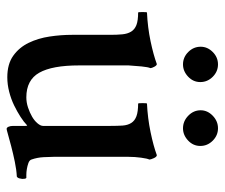

<svg xmlns="http://www.w3.org/2000/svg" viewBox="-68 -586 662 565"><g transform="rotate(90 262.5 -303.0)"><path d="M350 -297Q350 -318 349 -333Q348 -348 341.5 -358.5Q335 -369 321.5 -374Q308 -379 284 -379Q283 -380 283 -392Q283 -404 284 -405Q327 -407 368 -415.5Q409 -424 436 -434Q441 -434 445 -425Q449 -416 449 -412Q446 -406 443.5 -387.5Q441 -369 441 -351Q441 -347 441 -339Q441 -331 441 -323Q441 -315 441 -308.5Q441 -302 441 -301V-130Q441 -120 442 -101Q443 -82 449 -65Q451 -59 459.5 -56Q468 -53 477 -51.5Q486 -50 494 -50Q502 -50 503 -50Q505 -49 505.5 -45Q506 -41 506 -38Q506 -36 504.5 -30Q503 -24 499 -22Q479 -21 455 -16Q431 -11 410 -5.5Q389 0 375 4Q361 8 359 8Q355 8 352.5 2.5Q350 -3 350 -11V-47Q350 -54 348 -52Q339 -43 323.5 -33Q308 -23 289.5 -14Q271 -5 249.5 0.5Q228 6 207 6Q168 6 143.5 -11.5Q119 -29 105.5 -57Q92 -85 87 -118.5Q82 -152 82 -184V-297Q82 -317 80.5 -332.5Q79 -348 72.5 -358.5Q66 -369 53 -374Q40 -379 16 -379Q15 -380 15 -392Q15 -404 16 -405Q60 -407 100.5 -415.5Q141 -424 168 -434Q172 -434 176 -426.5Q180 -419 180 -415Q177 -409 175 -389Q173 -369 172 -351V-303V-205Q172 -126 193.5 -88Q215 -50 266 -50Q281 -50 296 -55Q311 -60 323 -67Q335 -74 342.5 -83Q350 -92 350 -99ZM357 -614Q378 -614 393.5 -598.5Q409 -583 409 -562Q409 -541 393 -526Q377 -511 357 -511Q336 -511 320 -526.5Q304 -542 304 -563Q304 -583 320 -598.5Q336 -614 357 -614ZM169 -614Q190 -614 205.5 -598.5Q221 -583 221 -562Q221 -541 205 -526Q189 -511 169 -511Q148 -511 132.5 -526.5Q117 -542 117 -563Q117 -583 132.5 -598.5Q148 -614 169 -614Z"/></g></svg>

Font: Vermiglione Medium
Style: Regular
Weight: 500
Version: Version 1.000